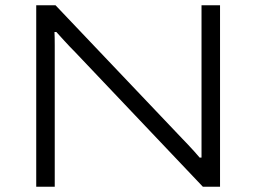

<svg xmlns="http://www.w3.org/2000/svg" viewBox="-20 -706 969 726"><path d="M117 0V-686H190L668 -183Q678 -173 690.5 -159.5Q703 -146 715 -133Q727 -120 735 -110H742Q742 -126 742 -152.5Q742 -179 742 -201V-686H812V0H747L265 -508Q244 -529 224 -551Q204 -573 193 -585H186Q187 -566 187 -535Q187 -504 187 -481V0Z"/></svg>

Font: Archivo Expanded ExtraLight
Style: Regular
Weight: 250
Width: 7
Designer: Hector Gatti
Foundry: Omnibus-Type
Version: Version 2.001